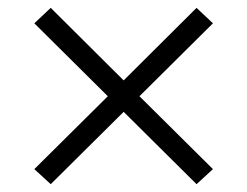

<svg xmlns="http://www.w3.org/2000/svg" viewBox="-20 -579 626 486"><path d="M108.4 -112.8 66.9 -150.9 252.9 -335.4 66.9 -520 108.4 -559.1 293 -375.5 477.5 -559.1 519 -520 333 -335.4 519 -150.9 477.5 -112.8 293 -295.9Z"/></svg>

Font: Caskaydia Cove Light
Style: Regular
Weight: 300
Monospace: yes
Designer: Aaron Bell
Foundry: Saja Typeworks
Version: Version 4.300; ttfautohint (v1.8.3)